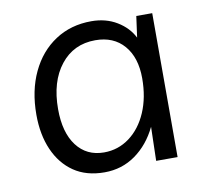

<svg xmlns="http://www.w3.org/2000/svg" viewBox="-63 -575 703 653"><g transform="rotate(-10 288.0 -249.0)"><path d="M501 -497V0H427L430 -117Q402 -59 355 -25.5Q308 8 248 8Q185 8 142 -21.5Q99 -51 76 -103.5Q53 -156 53 -225Q53 -308 83 -371.5Q113 -435 167 -470.5Q221 -506 292 -506Q342 -506 380 -483Q418 -460 436 -424L446 -497ZM294 -440Q219 -440 174 -383Q129 -326 129 -231Q129 -150 163.5 -104.5Q198 -59 258 -59Q307 -59 346 -88Q385 -117 407 -168Q429 -219 429 -285Q429 -357 393 -398.5Q357 -440 294 -440Z"/></g></svg>

Font: LivvicRegular
Style: Regular
Weight: 400
Designer: Jacques Le Bailly, Baron von Fonthausen
Version: Version 1.001; ttfautohint (v1.8.2)